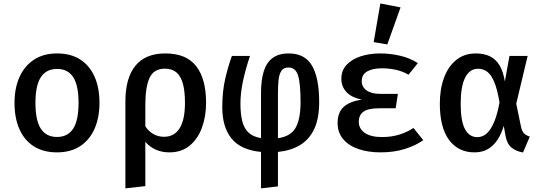

<svg xmlns="http://www.w3.org/2000/svg" viewBox="-20 -842 3040 1078"><path d="M300.5 -542Q378 -542 431 -507.5Q484 -473 511.2 -411Q538.5 -349 538.5 -265Q538.5 -181.5 510.8 -118.8Q483 -56 429.8 -21.2Q376.5 13.5 300 13.5Q223.5 13.5 170.2 -20.2Q117 -54 89.2 -116.5Q61.5 -179 61.5 -264Q61.5 -346.5 89.2 -409Q117 -471.5 170.5 -506.8Q224 -542 300.5 -542ZM300.5 -455Q240 -455 209.5 -408.8Q179 -362.5 179 -264Q179 -166 209.2 -119.5Q239.5 -73 300 -73Q360.5 -73 390.8 -119.5Q421 -166 421 -265Q421 -362.5 391 -408.8Q361 -455 300.5 -455Z M908 -542Q1026 -542 1081.5 -470.5Q1137 -399 1137 -265Q1137 -188.5 1114 -125.5Q1091 -62.5 1045.2 -24.5Q999.5 13.5 931 13.5Q890 13.5 855.8 -1.2Q821.5 -16 796 -45.5V203L684 215.5V-272Q684 -403.5 740.2 -472.8Q796.5 -542 908 -542ZM906 -456.5Q844.5 -456.5 820.2 -405.8Q796 -355 796 -253.5V-133Q814.5 -104 841.8 -89Q869 -74 901 -74Q958.5 -74 988.5 -121.8Q1018.5 -169.5 1018.5 -264.5Q1018.5 -332 1006.2 -374.5Q994 -417 969 -436.8Q944 -456.5 906 -456.5Z M1601.5 -542Q1692 -542 1732 -473Q1772 -404 1772 -268.5Q1772 -176.5 1744 -117.2Q1716 -58 1664 -27Q1612 4 1540.5 11V204.5L1445.5 215.5V11Q1332 0 1280 -64.2Q1228 -128.5 1228 -239.5Q1228 -330 1245 -401.8Q1262 -473.5 1282 -528H1383.5Q1357 -448 1343.5 -383.2Q1330 -318.5 1330 -260.5Q1330 -202.5 1340.2 -161.8Q1350.5 -121 1375.5 -97.5Q1400.5 -74 1445.5 -66.5V-320.5Q1445.5 -391 1460.5 -440.5Q1475.5 -490 1510 -516Q1544.5 -542 1601.5 -542ZM1600 -463Q1571.5 -463 1559 -443Q1546.5 -423 1543.5 -388.5Q1540.5 -354 1540.5 -310V-66Q1612 -76 1639.8 -124.8Q1667.5 -173.5 1667.5 -268.5Q1667.5 -373 1653.5 -418Q1639.5 -463 1600 -463Z M2201.5 -234H2108.5Q2047.5 -234 2021 -215.2Q1994.5 -196.5 1994.5 -158Q1994.5 -119 2028.2 -95.8Q2062 -72.5 2124 -72.5Q2177.5 -72.5 2221.2 -86Q2265 -99.5 2301.5 -123.5L2356.5 -55Q2315.5 -25.5 2254.2 -6Q2193 13.5 2116 13.5Q2047 13.5 1992.5 -5.2Q1938 -24 1906.8 -60.8Q1875.5 -97.5 1875.5 -151Q1875.5 -211 1909.8 -242Q1944 -273 2011.5 -282.5Q1952.5 -295 1924.5 -325.8Q1896.5 -356.5 1896.5 -400Q1896.5 -446.5 1926 -478Q1955.5 -509.5 2005.2 -525.8Q2055 -542 2115.5 -542Q2170.5 -542 2226.8 -529Q2283 -516 2326 -487.5L2273.5 -422.5Q2241.5 -441.5 2203 -450Q2164.5 -458.5 2125.5 -458.5Q2071.5 -458.5 2041.2 -440.8Q2011 -423 2011 -386.5Q2011 -354 2038 -334.5Q2065 -315 2114.5 -315H2214ZM2115.5 -822.5 2229 -800.5 2154.5 -592.5 2078 -605.5Z M2651.5 -542Q2697.5 -542 2730.8 -525.8Q2764 -509.5 2784.8 -475Q2805.5 -440.5 2814.5 -384.5L2840.5 -528H2942.5L2878.5 -260L2905 -131.5Q2910.5 -105 2922.2 -93.2Q2934 -81.5 2954.5 -75L2916.5 14Q2877 7.5 2851.8 -13.5Q2826.5 -34.5 2818 -80.5L2808.5 -135.5Q2795.5 -91.5 2773.8 -58Q2752 -24.5 2720.2 -5.5Q2688.5 13.5 2644 13.5Q2553.5 13.5 2501.5 -56Q2449.5 -125.5 2449.5 -260Q2449.5 -342 2473 -405.5Q2496.5 -469 2541.8 -505.5Q2587 -542 2651.5 -542ZM2664 -456Q2617 -456 2591.8 -406.5Q2566.5 -357 2566.5 -260Q2566.5 -161.5 2590.8 -116.8Q2615 -72 2660 -72Q2676.5 -72 2693.8 -80Q2711 -88 2727.5 -109Q2744 -130 2758.8 -168.2Q2773.5 -206.5 2784.5 -266.5Q2772.5 -340 2755.2 -381.2Q2738 -422.5 2715.5 -439.2Q2693 -456 2664 -456Z"/></svg>

Font: Fira Code Light Medium
Style: Regular
Weight: 500
Monospace: yes
Version: Version 5.002